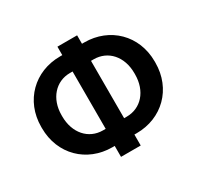

<svg xmlns="http://www.w3.org/2000/svg" viewBox="-150 -885 1098 1064"><g transform="rotate(-30 399.0 -352.5)"><path d="M477 -70C639 -70 762 -189 762 -357V-365C762 -532 639 -651 477 -651H462V-705H336V-651H321C159 -651 36 -532 36 -365V-357C36 -189 159 -70 321 -70H336V0H462V-70ZM323 -177C231 -177 166 -251 166 -357V-365C166 -470 232 -544 323 -544H340V-177ZM458 -177V-544H475C567 -544 632 -471 632 -365V-357C632 -250 566 -177 475 -177Z"/></g></svg>

Font: Fixel Display SemiBold
Style: Regular
Weight: 600
Designer: AlfaBravo + MacPaw
Foundry: Kyrylo Tkachov, Marchela Mozhyna, Serhii Makarenko, Maria Weinstein, Zakhar Kryvoshyya
Version: Version 1.211